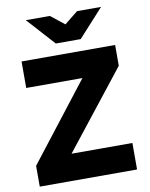

<svg xmlns="http://www.w3.org/2000/svg" viewBox="-98 -992 829 1063"><g transform="rotate(-10 316.0 -460.5)"><path d="M38 0V-117L375 -551H59V-700H585V-583L243 -149H585V0ZM263 -765 122 -921H257L334 -860L410 -921H545L403 -765Z"/></g></svg>

Font: Overpass Black
Style: Regular
Weight: 900
Designer: Delve Withrington, Dave Bailey, Thomas Jockin
Foundry: Delve Fonts LLC
Version: Version 4.000; ttfautohint (v1.8.3)